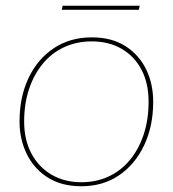

<svg xmlns="http://www.w3.org/2000/svg" viewBox="-20 -639 601 668"><path d="M263 9Q194 9 146 -21.5Q98 -52 73 -103.5Q48 -155 48 -216Q48 -302 79.5 -368Q111 -434 167.5 -471.5Q224 -509 299 -509Q369 -509 416.5 -478.5Q464 -448 488.5 -397.5Q513 -347 513 -285Q513 -200 481.5 -133.5Q450 -67 394 -29Q338 9 263 9ZM263 -5Q315 -5 358 -25Q401 -45 432 -82.5Q463 -120 480 -171.5Q497 -223 497 -285Q497 -349 472.5 -396Q448 -443 403.5 -469Q359 -495 299 -495Q247 -495 203.5 -475Q160 -455 129 -417.5Q98 -380 81 -329Q64 -278 64 -216Q64 -153 89 -105.5Q114 -58 159 -31.5Q204 -5 263 -5ZM466 -619 463 -605H195L198 -619Z"/></svg>

Font: Work Sans Thin
Style: Italic
Weight: 250
Italic angle: -13°
Designer: Wei Huang
Foundry: Wei Huang
Version: Version 2.012